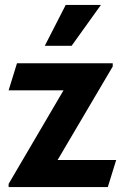

<svg xmlns="http://www.w3.org/2000/svg" viewBox="-20 -760 492 780"><path d="M271 -574H162L247 -740H390ZM238 -393H15L49 -503H438V-490L214 -110H452L418 0H15V-13Z"/></svg>

Font: Techna Sans
Style: Regular
Weight: 400
Designer: Carl Enlund
Version: Version 1.003